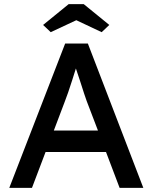

<svg xmlns="http://www.w3.org/2000/svg" viewBox="-20 -911 740 931"><path d="M25 0 296 -700H406L675 0H560L494 -174H201L135 0ZM294 -418 241 -278H455L400 -422Q397 -429 388 -457Q379 -485 368 -519Q357 -553 348 -579Q340 -553 330 -522Q320 -491 310.5 -463Q301 -435 294 -418ZM226 -755 189 -790 313 -891H386L510 -790L473 -755L350 -813Z"/></svg>

Font: Lexend Deca
Style: Regular
Weight: 400
Designer: Bonnie Shaver-Troup, Thomas Jockin
Foundry: Lexend
Version: Version 1.008; ttfautohint (v1.8.4.7-5d5b)